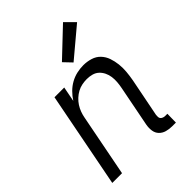

<svg xmlns="http://www.w3.org/2000/svg" viewBox="-226 -883 1003 1003"><g transform="rotate(-45 275.0 -382.0)"><path d="M472 12H444Q423 12 403.5 6.5Q384 1 370.5 -13Q357 -27 354 -47.5Q351 -68 355 -90L399 -315Q403 -335 404.5 -354.5Q406 -374 403.5 -392.5Q401 -411 393 -427.5Q385 -444 372 -456Q359 -468 341 -473Q323 -478 303 -478Q286 -478 268 -474.5Q250 -471 233.5 -462Q217 -453 203 -440Q189 -427 179 -411.5Q169 -396 162.5 -378.5Q156 -361 153 -344L86 0H14L117 -530H189L173 -447Q187 -469 205.5 -487.5Q224 -506 246.5 -518.5Q269 -531 293.5 -536.5Q318 -542 342 -542Q369 -542 395 -534Q421 -526 438.5 -507.5Q456 -489 464.5 -464.5Q473 -440 476 -413Q479 -386 476.5 -358.5Q474 -331 469 -303L427 -90Q426 -82 426.5 -74.5Q427 -67 431.5 -62Q436 -57 443 -54.5Q450 -52 457 -52H473ZM316 -588 274 -632 426 -776 478 -724Z"/></g></svg>

Font: Lode Term
Style: Italic
Weight: 400
Italic angle: -11°
Monospace: yes
Designer: Belleve Invis
Foundry: Belleve Invis
Version: Version 29.2.0